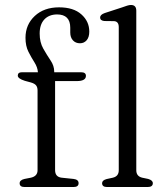

<svg xmlns="http://www.w3.org/2000/svg" viewBox="-20 -752 671 772"><path d="M201.5 -68Q201.5 -40.5 228 -37.5L276 -32.5Q296 -30 296 -15.5Q296 0 275.5 0H79Q59 0 59 -15Q59 -28 78.5 -32.5L104 -37.5Q131 -43.5 131 -67.5V-388.5Q131 -401 125.2 -408.5Q119.5 -416 104 -420.5L80 -427Q51.5 -436 51.5 -448Q51.5 -461.5 68.5 -461.5H132.5Q131 -481.5 118.8 -500.8Q106.5 -520 94.5 -543.5Q82.5 -567 82.5 -600Q82.5 -653 119.8 -687.8Q157 -722.5 217.5 -722.5Q275.5 -722.5 307.2 -694.2Q339 -666 339 -625Q339 -602.5 328.5 -590.2Q318 -578 301.5 -578Q284 -578 273.2 -589.8Q262.5 -601.5 262.5 -621.5V-640.5Q262.5 -694 209 -694Q176.5 -693.5 158 -673.5Q139.5 -653.5 139.5 -617Q139.5 -582 154 -556.5Q168.5 -531 183.2 -509.2Q198 -487.5 198 -464V-461.5H306Q325.5 -461.5 325.5 -447Q325.5 -426 288.5 -426H201.5ZM528 -709V-67.5Q528 -43 552 -37.5L576 -32.5Q594.5 -27 594.5 -15.5Q594.5 0 573.5 0H410.5Q390.5 0 390.5 -15.5Q390.5 -27 408.5 -32L433.5 -37.5Q457.5 -43 457.5 -67.5V-643Q457.5 -665.5 439 -667L399 -667.5Q382.5 -669.5 382.5 -681.5Q382.5 -693 401 -699.5L470 -722Q482 -726.5 491 -729.2Q500 -732 506.5 -732Q528 -732 528 -709Z"/></svg>

Font: Fraunces 9pt Soft Light
Style: Regular
Weight: 300
Version: Version 1.000;[0bf87f6ff]